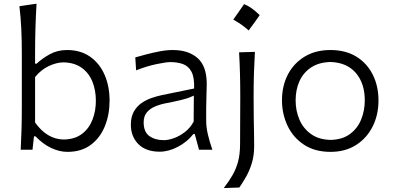

<svg xmlns="http://www.w3.org/2000/svg" viewBox="-20 -794 2082 1018"><path d="M337.4 11.2Q294.4 11.2 250.2 -10Q206.1 -31.2 168 -71.3H160.2L152.3 0H89.8Q92.8 -57.6 94.2 -111.1Q95.7 -164.6 95.7 -228.5V-515.1Q95.7 -581.1 92.8 -642.1Q89.8 -703.1 83 -761.2L173.8 -774.4Q169.9 -710.9 168 -647.2Q166 -583.5 166 -515.1V-456.5H174.3Q203.1 -483.9 243.9 -506.3Q284.7 -528.8 335.4 -528.8Q406.7 -528.8 457.3 -493.7Q507.8 -458.5 534.4 -397.7Q561 -336.9 561 -259.8Q561 -187.5 536.4 -125.7Q511.7 -64 461.9 -26.4Q412.1 11.2 337.4 11.2ZM318.4 -54.2Q377.9 -55.7 415.5 -84.7Q453.1 -113.8 470.7 -160.2Q488.3 -206.5 488.3 -259.8Q488.3 -315.9 469.7 -361.6Q451.2 -407.2 413.1 -434.6Q375 -461.9 316.9 -463.4Q279.3 -462.9 238.8 -443.8Q198.2 -424.8 166 -385.7V-144.5Q229.5 -55.2 318.4 -54.2Z M827.1 10.3Q753.4 10.3 713.6 -30Q673.8 -70.3 673.8 -132.3Q673.8 -174.3 689.5 -202.1Q705.1 -230 730 -247.3Q754.9 -264.6 783.4 -274.4Q812 -284.2 837.9 -289.6L1009.3 -324.7Q1011.2 -384.3 994.9 -414.3Q978.5 -444.3 949.2 -454.6Q919.9 -464.8 882.8 -464.8Q861.3 -464.8 809.8 -454.1Q758.3 -443.4 701.7 -420.9L697.3 -489.7Q721.2 -496.6 755.4 -505.6Q789.6 -514.6 826.4 -521.7Q863.3 -528.8 896 -528.8Q979 -528.8 1027.6 -486.1Q1076.2 -443.4 1076.2 -348.1Q1076.2 -325.2 1074.7 -289.6Q1073.2 -253.9 1073.2 -220.2V-153.8Q1073.2 -120.1 1082 -82Q1090.8 -43.9 1106 0H1035.2L1012.7 -83H1004.9Q973.1 -42 923.6 -15.9Q874 10.3 827.1 10.3ZM848.6 -50.8Q872.1 -50.8 902.1 -61.5Q932.1 -72.3 960.4 -94Q988.8 -115.7 1006.8 -149.4L1007.8 -287.1Q999 -282.7 984.6 -277.1Q970.2 -271.5 942.4 -264.4Q914.6 -257.3 864.7 -247.6Q832 -241.7 804 -230.2Q775.9 -218.8 758.8 -198.5Q741.7 -178.2 741.7 -145.5Q741.7 -94.2 772.2 -72.5Q802.7 -50.8 848.6 -50.8Z M1274.2 -772.2Q1312.3 -757.7 1356.9 -713.7Q1327.9 -671.8 1298.3 -632.6Q1280.1 -649.2 1259.4 -663.7Q1238.7 -678.2 1216.7 -690Q1231.7 -710.4 1245.4 -730.6Q1259.1 -750.7 1274.2 -772.2ZM1166.5 203.1Q1192.4 169.4 1211.9 136.2Q1231.4 103 1242.2 63Q1252.9 22.9 1252.9 -30.3L1253.9 -280.8Q1253.9 -348.6 1252.4 -403.8Q1251 -459 1247.6 -516.6L1331.5 -519Q1328.1 -460.9 1326.4 -405Q1324.7 -349.1 1324.7 -280.8Q1324.7 -216.3 1325.4 -170.2Q1326.2 -124 1326.9 -88.4Q1327.6 -52.7 1327.6 -19Q1327.6 31.7 1314.7 72.8Q1301.8 113.8 1283.4 145.5Q1265.1 177.2 1249 200.2Z M1732.9 11.2Q1648.9 11.2 1591.6 -26.9Q1534.2 -64.9 1504.6 -127.2Q1475.1 -189.5 1475.1 -261.7Q1475.1 -339.4 1506.8 -399.7Q1538.6 -460 1596.2 -494.4Q1653.8 -528.8 1731.9 -528.8Q1812.5 -528.8 1869.4 -493.7Q1926.3 -458.5 1956.5 -397.9Q1986.8 -337.4 1986.8 -261.7Q1986.8 -185.1 1955.8 -123.3Q1924.8 -61.5 1867.7 -25.1Q1810.5 11.2 1732.9 11.2ZM1732.9 -52.2Q1795.4 -53.7 1835.4 -83.3Q1875.5 -112.8 1894.8 -160.2Q1914.1 -207.5 1914.1 -261.7Q1914.1 -352.1 1866.7 -407.2Q1819.3 -462.4 1732.9 -465.3Q1671.4 -463.9 1630.1 -436.8Q1588.9 -409.7 1568.1 -364.3Q1547.4 -318.8 1547.4 -261.7Q1547.4 -207.5 1567.4 -160.4Q1587.4 -113.3 1628.7 -83.5Q1669.9 -53.7 1732.9 -52.2Z"/></svg>

Font: Pinar DS1 Regular
Style: Regular
Weight: 400
Designer: Amin Abedi
Version: Version 3.000